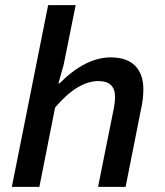

<svg xmlns="http://www.w3.org/2000/svg" viewBox="-20 -726 640 746"><path d="M26 0 167 -706H274L227 -473L207 -402H211Q312 -503 410 -503Q473 -503 505 -470.5Q537 -438 537 -379Q537 -341 528 -302L468 0H361L419 -289Q427 -326 427 -349Q427 -411 363 -411Q281 -411 194 -308L133 0Z"/></svg>

Font: TypoPRO Source Code Pro
Style: Italic
Weight: 600
Italic angle: -11°
Monospace: yes
Designer: Paul D. Hunt, Teo Tuominen
Foundry: Adobe Systems Incorporated
Version: Version 1.030;PS 1.0;hotconv 1.0.84;makeotf.lib2.5.63406